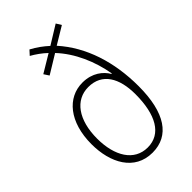

<svg xmlns="http://www.w3.org/2000/svg" viewBox="-233 -835 921 921"><g transform="rotate(-45 227.5 -374.0)"><path d="M160 -758 139 -735C164 -721 191 -702 213 -681L123 -627L140 -601L235 -659C300 -590 342 -493 358 -397H355C335 -431 294 -466 227 -466C125 -466 49 -376 49 -226C49 -99 106 10 228 10C342 10 406 -83 406 -263C406 -427 360 -572 265 -678L353 -731L337 -757L243 -699C219 -721 192 -741 160 -758ZM232 -431C326 -431 368 -355 368 -247C368 -108 321 -24 229 -24C138 -24 87 -107 87 -226C87 -353 144 -431 232 -431Z"/></g></svg>

Font: Noto Sans Thai Looped Condensed ExtraLight
Style: Regular
Weight: 200
Width: 3
Designer: Sasikarn Vongin, Ben Mitchell
Foundry: The Fontpad Ltd
Version: Version 1.001